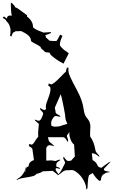

<svg xmlns="http://www.w3.org/2000/svg" viewBox="-190 -1325 836 1415"><path d="M140.6 -941.4Q140.6 -946.3 125.7 -957.5Q110.8 -968.8 110.8 -973.6Q110.8 -981 92.5 -990.7Q74.2 -1000.5 56.2 -1009.8Q38.1 -1019 38.1 -1026.4Q38.1 -1062 -25.4 -1091.3Q-25.4 -1094.7 -35.6 -1095.7L-76.7 -1094.7Q-82.5 -1086.4 -90.8 -1086.4Q-95.7 -1086.4 -106 -1056.2L-115.7 -1060.1Q-112.3 -1081.5 -112.3 -1107.9Q-117.7 -1146.5 -141.1 -1167.5Q-146 -1173.3 -146 -1177.2L-169.9 -1194.3L-161.1 -1203.6L-138.7 -1187.5Q-138.7 -1210.4 -116.2 -1210.4L-101.1 -1210Q-108.4 -1210 -110.4 -1300.3L-104 -1304.7Q-79.1 -1281.2 -79.1 -1273.4Q-79.1 -1270.5 -63.5 -1265.6L11.2 -1211.4H9.8L9.3 -1202.6Q53.2 -1170.4 53.2 -1126.5Q58.1 -1110.4 131.3 -1085Q136.7 -1085.9 184.6 -1088.4L186 -1082Q159.7 -1068.8 143.6 -1066.4Q147.5 -1062.5 148.4 -1048.8L169.9 -1029.8Q166 -1022.5 226.1 -1022.5Q226.6 -1022.5 233.9 -1033.7Q241.2 -1044.9 252.9 -1069.3L270.5 -1061Q251 -1020.5 251 -994.1Q253.9 -983.4 272.2 -966.3Q290.5 -949.2 294.9 -949.2L316.9 -932.1L277.8 -856L252.4 -870.1Q227.1 -884.8 201.7 -905Q176.3 -925.3 176.3 -936.5ZM543 -168Q511.2 -194.8 495.1 -194.8H486.8L492.2 -145Q516.6 -134.3 526.4 -110.4Q535.2 -88.9 558.1 -88.9Q559.1 -88.9 587.9 -111.3Q616.7 -133.8 626 -133.8Q620.6 -127 607.4 -114.3Q575.2 -81.5 575.2 -79.1Q575.2 -76.7 577.1 -71.8V-70.8Q580.6 -65.4 609.9 -60.1L620.1 -58.1Q620.1 -55.7 608.4 -54.7Q596.7 -53.7 592.3 -52.2Q587.9 -50.8 586.4 -49.3Q585 -47.9 583.5 -46.1Q582 -44.4 575.4 -41.7Q568.8 -39.1 562.7 -29.8Q556.6 -20.5 555.7 -12.7Q554.2 7.8 546.9 7.8Q537.6 7.8 521 -11.2Q504.4 -30.3 493.2 -49.8L469.2 -36.1Q458.5 -31.2 455.1 57.1Q455.1 67.4 445.8 70.8Q445.8 38.6 426.3 4.2Q406.7 -30.3 381.1 -51Q355.5 -71.8 341.3 -71.8Q327.1 -71.8 293 -69.8L276.9 -63Q276.4 -63 258.1 -48.1Q239.7 -33.2 232.9 -33.2L236.8 -37.1H235.8Q233.9 -37.1 217.3 -51.5Q200.7 -65.9 194.8 -65.9L124 -62Q108.9 -49.3 79.1 -43.9Q71.8 -31.2 46.6 -25.4Q21.5 -19.5 -10.3 -14.9Q-42 -10.3 -51.5 -5.1Q-61 0 -64.5 0Q-67.9 0 -69.8 -1Q-41 -18.1 -28.8 -32.2L-10.7 -58.1Q-6.8 -63.5 -5.4 -77.1Q-3.9 -90.8 -1 -94.2Q-2.9 -76.2 -2.9 -67.1Q-2.9 -58.1 -1 -56.2V-65.9Q-1 -97.2 21 -98.1Q21 -133.3 60.1 -145L48.8 -226.1Q47.4 -234.9 22.9 -249L25.9 -264.2Q41 -258.8 43 -258.8Q52.2 -258.8 67.6 -284.4Q83 -310.1 91.8 -315.9Q90.8 -326.2 90.8 -344.2L96.2 -410.2Q96.2 -414.6 81.8 -424.8Q67.4 -435.1 66.9 -441.9V-443.8Q87.4 -435.1 97.2 -435.1Q106.9 -435.1 117.4 -457.3Q127.9 -479.5 127.9 -487.8Q127.9 -496.1 116.2 -506.8Q101.1 -521 105 -528.8Q129.4 -514.2 135.7 -514.2Q142.1 -514.2 148.9 -521Q147.9 -524.9 147.9 -540.8Q147.9 -556.6 165 -600.1Q182.1 -643.6 182.1 -668L181.2 -680.2Q181.2 -683.1 165 -695.8L169.9 -710Q184.6 -703.1 186 -703.1Q204.1 -703.1 261.7 -763.7Q285.6 -789.1 295.9 -796.9Q295.9 -806.6 303.2 -826.2H314.9Q314 -820.3 314 -807.1Q314 -793.9 319.8 -777.3Q325.7 -760.7 344 -723.9Q362.3 -687 377.9 -659.2Q417 -587.9 426.3 -522Q431.6 -481.9 443.4 -465.8Q455.1 -449.7 461.4 -441.4Q476.1 -421.4 476.1 -390.1L474.1 -351.1V-319.8Q503.9 -278.8 513.2 -217.8Q516.1 -203.1 536.1 -184.1Q542 -178.2 542 -170.9ZM313 -138.2 318.8 -139.2 334 -141.1 361.8 -171.9 356 -259.8Q338.9 -272.5 329.8 -297.9Q320.8 -323.2 320.8 -335.7Q320.8 -348.1 321.5 -350.1Q322.3 -352.1 322.3 -353L307.1 -332Q303.2 -326.7 303.2 -322.5Q303.2 -318.4 307.6 -307.9Q312 -297.4 312 -289.6Q312 -281.7 309.1 -278.8Q294.9 -302.2 288.3 -308.1Q281.7 -314 272 -314H163.1L169.9 -287.1Q171.4 -280.8 189.2 -267.8Q207 -254.9 208 -247.1Q186.5 -254.9 177.2 -254.9Q168 -254.9 160.2 -249L150.9 -235.8V-141.1L188 -143.1L218.3 -138.2Q220.2 -138.2 231.2 -143.1Q242.2 -147.9 249 -147.9Q255.9 -147.9 257.8 -147Q238.8 -135.3 232.7 -129.2Q226.6 -123 225.1 -116.2V-105L224.1 -102.1Q224.1 -95.2 231.4 -94.7Q247.6 -92.8 253.9 -79.1Q231.9 -85.9 225.6 -85.9Q219.2 -85.9 220 -76.4Q220.7 -66.9 241.2 -41Q258.8 -60.5 262.9 -70.6Q267.1 -80.6 278.6 -101.6Q290 -122.6 290 -126.5Q290 -130.4 283 -142.8Q275.9 -155.3 275.9 -160.4Q275.9 -165.5 280.3 -168.9Q300.8 -138.2 313 -138.2ZM251 -464.8 222.2 -470.2Q211.9 -470.2 203.1 -458Q187 -436 187 -419.4Q187 -402.8 188 -398.9L210 -391.1Q242.7 -391.1 261.2 -398.2Q279.8 -405.3 290 -407.2L306.2 -412.1Q292 -441.9 292 -456.8Q292 -471.7 278.6 -539.6Q265.1 -607.4 257.8 -630.9L214.8 -533.2V-522.9Q217.3 -520.5 219.2 -502.9V-499Q221.2 -486.8 242.2 -478Q254.9 -471.2 254.9 -466.8Q254.9 -464.8 251 -464.8Z"/></svg>

Font: Eater
Style: Regular
Weight: 400
Version: Version 001.002